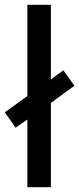

<svg xmlns="http://www.w3.org/2000/svg" viewBox="-38 -780 330 800"><path d="M76 0H174V-351L272 -423L226 -487L174 -449V-760H76V-380L-18 -312L27 -248L76 -282Z"/></svg>

Font: Noto Sans Thai Cond Med
Style: Regular
Weight: 500
Width: 3
Designer: Monotype Design Team
Foundry: Monotype Imaging Inc.
Version: Version 2.002